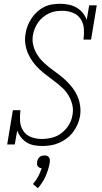

<svg xmlns="http://www.w3.org/2000/svg" viewBox="-20 -763 540 1014"><path d="M203 8Q181 8 159.5 4Q138 0 120.5 -11Q103 -22 90.5 -38Q78 -54 71 -74L58 0H18L48 -181H88Q84 -152 86 -123Q88 -94 103 -71.5Q118 -49 144.5 -39Q171 -29 200 -29Q227 -29 255 -36Q283 -43 306 -61Q329 -79 344 -104Q359 -129 363 -157Q368 -185 361.5 -211Q355 -237 341.5 -259.5Q328 -282 309 -299.5Q290 -317 269.5 -332.5Q249 -348 228.5 -363.5Q208 -379 189 -396.5Q170 -414 154.5 -435Q139 -456 128.5 -479.5Q118 -503 114 -530Q110 -557 115 -585Q118 -607 126 -627Q134 -647 146.5 -666Q159 -685 176 -700.5Q193 -716 213 -726Q233 -736 254.5 -739.5Q276 -743 297 -743Q320 -743 342.5 -738.5Q365 -734 384 -723Q403 -712 417 -695Q431 -678 438 -658L451 -735H491L461 -554H421Q425 -583 423 -611.5Q421 -640 406 -662.5Q391 -685 365 -695.5Q339 -706 310 -706Q293 -706 275 -703.5Q257 -701 240 -693Q223 -685 208 -673Q193 -661 182 -645.5Q171 -630 164 -613Q157 -596 154 -578Q149 -551 155.5 -524.5Q162 -498 175.5 -476Q189 -454 207.5 -436Q226 -418 246.5 -402.5Q267 -387 288 -371.5Q309 -356 327.5 -338.5Q346 -321 362 -300.5Q378 -280 388.5 -256.5Q399 -233 403 -206Q407 -179 403 -151Q399 -128 390 -107Q381 -86 366.5 -66.5Q352 -47 333 -32.5Q314 -18 292 -8.5Q270 1 248 4.5Q226 8 203 8ZM180 231 154 209Q170 191 181.5 169.5Q193 148 200 125Q194 125 188.5 122.5Q183 120 179.5 115Q176 110 175.5 104Q175 98 176 92Q177 85 180 78.5Q183 72 188.5 67Q194 62 201 60Q208 58 215 58Q222 58 228 60Q234 62 238 67Q242 72 243 78.5Q244 85 243 92V94L241 105Q234 139 219 171.5Q204 204 180 231Z"/></svg>

Font: Iosevka Curly Slab XLtObl
Style: Regular
Weight: 200
Italic angle: -9°
Monospace: yes
Designer: Belleve Invis
Foundry: Belleve Invis
Version: Version 11.1.0; ttfautohint (v1.8.3)